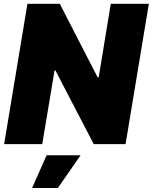

<svg xmlns="http://www.w3.org/2000/svg" viewBox="-20 -747 791 995"><path d="M1.4 0 122.2 -727.3H289.8L485.8 -346.6H491.5L554 -727.3H751.4L630.7 0H465.9L267 -382.1H262.8L198.9 0ZM221.6 57.5H397.7L279.8 227.3H146.3Z"/></svg>

Font: Inter P Black
Style: Italic
Weight: 900
Italic angle: -9.40001°
Designer: Rasmus Andersson
Foundry: rsms
Version: Version 3.018;git-588b23468